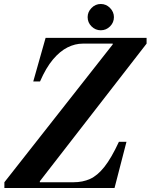

<svg xmlns="http://www.w3.org/2000/svg" viewBox="-20 -944 756 964"><path d="M2 -29 546 -721V-725H716L180 -34V-29ZM2 0V-29H350Q395 -29 432 -45.5Q469 -62 504 -106Q539 -150 577 -232H615L555 0ZM147 -535 209 -754H716V-725H396Q357 -725 319 -706Q281 -687 246 -645.5Q211 -604 181 -535ZM486 -792Q459 -792 439.5 -811.5Q420 -831 420 -858Q420 -884 439.5 -904Q459 -924 486 -924Q513 -924 532.5 -904Q552 -884 552 -858Q552 -831 532.5 -811.5Q513 -792 486 -792Z"/></svg>

Font: Libre Bodoni SemiBold
Style: Italic
Weight: 600
Italic angle: -13°
Version: Version 2.003